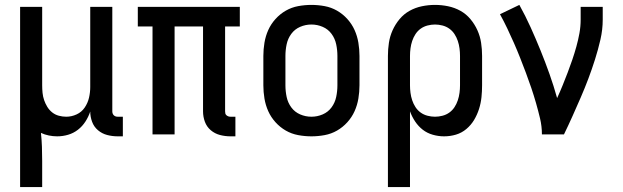

<svg xmlns="http://www.w3.org/2000/svg" viewBox="-20 -548 2540 783"><path d="M62 215V-520H152V-200Q152 -185 153.5 -169.5Q155 -154 160 -139.5Q165 -125 173 -112Q181 -99 193 -89.5Q205 -80 220 -76Q235 -72 250 -72Q272 -72 292.5 -81.5Q313 -91 325.5 -109.5Q338 -128 343 -149.5Q348 -171 348 -193V-520H438V-94Q438 -89 439.5 -85Q441 -81 444 -78Q447 -75 451 -73.5Q455 -72 460 -72H481V8H460Q438 8 417 2.5Q396 -3 379.5 -17Q363 -31 355.5 -51.5Q348 -72 348 -93Q341 -72 328.5 -52.5Q316 -33 298 -19Q280 -5 258 1.5Q236 8 213 8Q196 8 179 4.5Q162 1 147 -6Q150 22 151 50.5Q152 79 152 108V215Z M940 8H920Q898 8 877 2.5Q856 -3 839.5 -17Q823 -31 815.5 -51.5Q808 -72 808 -94V-440H692V0H602V-440H542V-520H958V-440H898V-94Q898 -89 899 -85Q900 -81 903.5 -78Q907 -75 911 -73.5Q915 -72 920 -72H940Z M1250 8Q1223 8 1196 3Q1169 -2 1145.5 -15.5Q1122 -29 1103.5 -49.5Q1085 -70 1074 -94.5Q1063 -119 1058.5 -146Q1054 -173 1054 -200V-320Q1054 -347 1058.5 -374Q1063 -401 1074 -425.5Q1085 -450 1103.5 -470.5Q1122 -491 1145.5 -504.5Q1169 -518 1196 -523Q1223 -528 1250 -528Q1277 -528 1304 -523Q1331 -518 1354.5 -504.5Q1378 -491 1396.5 -470.5Q1415 -450 1426 -425.5Q1437 -401 1441.5 -374Q1446 -347 1446 -320V-200Q1446 -173 1441.5 -146Q1437 -119 1426 -94.5Q1415 -70 1396.5 -49.5Q1378 -29 1354.5 -15.5Q1331 -2 1304 3Q1277 8 1250 8ZM1250 -72Q1274 -72 1296 -81.5Q1318 -91 1332 -110Q1346 -129 1351 -152.5Q1356 -176 1356 -200V-320Q1356 -344 1351 -367.5Q1346 -391 1332 -410Q1318 -429 1296 -438.5Q1274 -448 1250 -448Q1226 -448 1204 -438.5Q1182 -429 1168 -410Q1154 -391 1149 -367.5Q1144 -344 1144 -320V-200Q1144 -176 1149 -152.5Q1154 -129 1168 -110Q1182 -91 1204 -81.5Q1226 -72 1250 -72Z M1562 215V-320Q1562 -347 1566 -373.5Q1570 -400 1581 -424.5Q1592 -449 1609.5 -470Q1627 -491 1650.5 -504Q1674 -517 1700.5 -522.5Q1727 -528 1754 -528Q1781 -528 1807.5 -522.5Q1834 -517 1857.5 -504Q1881 -491 1898.5 -470Q1916 -449 1927 -424.5Q1938 -400 1942 -373.5Q1946 -347 1946 -320V-200Q1946 -176 1943.5 -151.5Q1941 -127 1933.5 -103.5Q1926 -80 1913.5 -59Q1901 -38 1882 -22Q1863 -6 1839.5 1Q1816 8 1791 8Q1768 8 1745 1.5Q1722 -5 1704 -19Q1686 -33 1673 -52.5Q1660 -72 1652 -94V215ZM1754 -72Q1769 -72 1784.5 -76Q1800 -80 1812.5 -89Q1825 -98 1833.5 -111Q1842 -124 1847 -139Q1852 -154 1854 -169.5Q1856 -185 1856 -200V-320Q1856 -335 1854 -350.5Q1852 -366 1847 -381Q1842 -396 1833.5 -409Q1825 -422 1812.5 -431Q1800 -440 1784.5 -444Q1769 -448 1754 -448Q1739 -448 1723.5 -444Q1708 -440 1695.5 -431Q1683 -422 1674.5 -409Q1666 -396 1661 -381Q1656 -366 1654 -350.5Q1652 -335 1652 -320V-200Q1652 -185 1654 -169.5Q1656 -154 1661 -139Q1666 -124 1674.5 -111Q1683 -98 1695.5 -89Q1708 -80 1723.5 -76Q1739 -72 1754 -72Z M2190 0Q2190 -33 2182.5 -64.5Q2175 -96 2166 -127.5Q2157 -159 2146.5 -190Q2136 -221 2124.5 -251.5Q2113 -282 2101 -312.5Q2089 -343 2076 -372.5Q2063 -402 2049 -431.5Q2035 -461 2019 -490L2098 -528Q2123 -483 2144 -436.5Q2165 -390 2184.5 -342Q2204 -294 2221 -246Q2238 -198 2252 -148Q2264 -174 2274.5 -200Q2285 -226 2295 -252Q2305 -278 2314 -304.5Q2323 -331 2330.5 -358Q2338 -385 2343 -412.5Q2348 -440 2348 -468V-520H2438V-468Q2438 -427 2428.5 -386Q2419 -345 2406.5 -305.5Q2394 -266 2379.5 -227.5Q2365 -189 2348.5 -151Q2332 -113 2315 -75Q2298 -37 2280 0Z"/></svg>

Font: Iosevka Term Curly Medium
Style: Regular
Weight: 500
Designer: Belleve Invis
Foundry: Belleve Invis
Version: Version 32.3.0